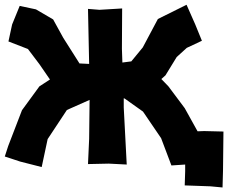

<svg xmlns="http://www.w3.org/2000/svg" viewBox="-36 -701 972 818"><path d="M834 -142.6 805.7 -141.6 751 -240.2 681.6 -333 651.4 -364.3 668.9 -379.9 716.8 -458 759.8 -497.1 824.2 -527.3 795.9 -596.7 758.8 -680.7 636.7 -620.1 572.3 -499 523.4 -439.5 485.4 -434.6 483.4 -493.2 484.4 -665 387.7 -659.2 338.9 -663.1 343.8 -428.7 302.7 -430.7 233.4 -540 190.4 -618.2 117.2 -661.1 47.9 -675.8 15.6 -596.7 0 -524.4 83 -492.2 131.8 -427.7 176.8 -362.3 131.8 -333 57.6 -231.4 -1 -79.1 -15.6 -34.2 49.8 -12.7 141.6 10.7 167 -108.4 249 -232.4 345.7 -275.4 343.8 -109.4 338.9 -2 427.7 -3.9 503.9 0 491.2 -243.2V-282.2L495.1 -281.2L573.2 -225.6L650.4 -112.3L694.3 3.9L752.9 0V28.3L751 88.9L860.4 92.8L912.1 97.7L914.1 26.4L916 -140.6Z"/></svg>

Font: MaokenAssortedSans-Lite
Style: Lite
Weight: 400
Version: Version 1.400